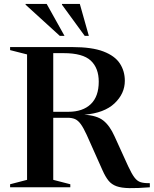

<svg xmlns="http://www.w3.org/2000/svg" viewBox="-20 -955 784 979"><path d="M31.5 -699.5V-715H349Q449 -715 507.5 -692.5Q566 -670 591.2 -631.2Q616.5 -592.5 616.5 -543Q616.5 -478 564.2 -428.2Q512 -378.5 409.5 -370Q474 -366.5 507 -340.2Q540 -314 564 -260L633 -108.5Q651.5 -68.5 665.8 -49.8Q680 -31 697.8 -25.8Q715.5 -20.5 744 -21V0Q680 5 639.5 4.2Q599 3.5 574 -5.5Q549 -14.5 533.2 -34Q517.5 -53.5 503 -86L422 -267.5Q405.5 -303.5 391.8 -322.2Q378 -341 362.5 -347.8Q347 -354.5 325.5 -354.5H251.5V-38L338.5 -15.5V0H31.5V-15.5L118 -38V-677.5ZM328.5 -385Q402 -385 442.8 -424Q483.5 -463 483.5 -538.5Q483.5 -608 442.8 -646Q402 -684 305 -684H251.5V-385ZM309 -772H285L110.5 -931V-935H218ZM433 -772H412L296 -931V-935H387Z"/></svg>

Font: Newsreader Display Medium
Style: Regular
Weight: 500
Designer: Hugues Gentile
Foundry: Production Type
Version: Version 1.001